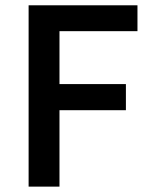

<svg xmlns="http://www.w3.org/2000/svg" viewBox="-20 -694 563 714"><path d="M86.4 0V-674.3H491.2V-578.1H201.2V-381.3H448.2V-284.2H201.2V0Z"/></svg>

Font: Akatab
Style: Bold
Weight: 700
Designer: SIL Global
Foundry: SIL Global
Version: Version 4.100